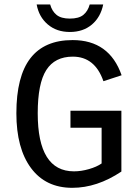

<svg xmlns="http://www.w3.org/2000/svg" viewBox="-20 -853 640 882"><path d="M537.6 -64.9Q425.8 9.8 312 9.8Q189.9 9.8 122.6 -80.8Q55.2 -171.4 55.2 -332.5Q55.2 -502 119.6 -585.4Q184.1 -668.9 313.5 -668.9Q482.4 -668.9 538.6 -507.3L455.1 -480Q416 -592.8 314.5 -592.8Q231.9 -592.8 192.6 -531.2Q153.3 -469.7 153.3 -332.5Q153.3 -65.9 319.8 -65.9Q353 -65.9 388.7 -76.2Q424.3 -86.4 446.8 -102.1V-266.1H303.7V-344.2H537.6ZM300.8 -706.1Q240.2 -706.1 199.5 -740.7Q158.7 -775.4 148.4 -832.5H210.4Q218.8 -801.8 239.7 -784.7Q260.7 -767.6 300.8 -767.6Q342.3 -767.6 363 -784.7Q383.8 -801.8 392.1 -832.5H454.1Q442.4 -774.4 402.1 -740.2Q361.8 -706.1 300.8 -706.1Z"/></svg>

Font: Cousine
Style: Regular
Weight: 400
Monospace: yes
Designer: Steve Matteson
Foundry: Ascender Corporation
Version: Version 1.20